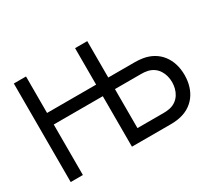

<svg xmlns="http://www.w3.org/2000/svg" viewBox="-135 -967 1344 1215"><g transform="rotate(-30 536.5 -360.0)"><path d="M855 -450C836.5 -453 815.5 -454 802 -454H606.5V-720H517.5V-453.5H159V-720H70V0H159V-369H517.5V0H802C816 0 836.5 -1 855 -4C971.5 -22 1033 -112.5 1033 -227C1033 -341.5 971 -432 855 -450ZM844 -89C829 -85.5 811.5 -84.5 799 -84.5H606.5V-369.5H799C811.5 -369.5 829 -368.5 844 -365C913 -349.5 942 -287 942 -227C942 -167 913 -104.5 844 -89Z"/></g></svg>

Font: Hauora Medium
Style: Regular
Weight: 500
Designer: Wayne Shih
Foundry: WCYS
Version: Version 1.001;hotconv 1.0.109;makeotfexe 2.5.65596